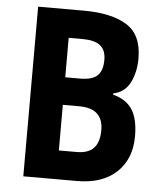

<svg xmlns="http://www.w3.org/2000/svg" viewBox="-52 -759 678 805"><g transform="rotate(5 287.5 -357.0)"><path d="M267 -714Q385 -714 449.5 -674Q514 -634 514 -534Q514 -477 492 -433Q470 -389 421 -379V-374Q478 -359 503 -319.5Q528 -280 528 -208Q528 -112 468 -56Q408 0 302 0H76V-714ZM279 -429Q328 -429 350 -449.5Q372 -470 372 -516Q372 -557 348 -576Q324 -595 274 -595H215V-429ZM215 -313V-121H289Q339 -121 362 -146Q385 -171 385 -221Q385 -313 284 -313Z"/></g></svg>

Font: Noto Sans Tamil Condensed
Style: Bold
Weight: 700
Width: 3
Designer: Jelle Bosma - Monotype Design Team
Foundry: Monotype Imaging Inc.
Version: Version 2.004; ttfautohint (v1.8.4.7-5d5b)